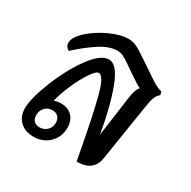

<svg xmlns="http://www.w3.org/2000/svg" viewBox="-132 -691 823 827"><g transform="rotate(30 279.0 -277.0)"><path d="M519 -420Q507 -411 500.5 -396Q494 -381 489 -349L444 -64Q433 8 350 8L341 -39Q312 -196 289.5 -283.5Q267 -371 242 -371Q229 -371 207 -338.5Q185 -306 164 -258.5Q143 -211 133 -170Q150 -176 168 -176Q202 -176 222.5 -155Q243 -134 243 -98Q243 -53 212.5 -22.5Q182 8 134 8Q92 8 67 -16.5Q42 -41 42 -81Q42 -128 77 -217Q112 -306 161 -374.5Q210 -443 252 -443Q293 -443 325.5 -355.5Q358 -268 379 -143L407 -345Q410 -366 414.5 -379Q419 -392 427 -402Q412 -409 384 -428L327 -467Q305 -482 292.5 -488Q280 -494 264 -494Q225 -494 179 -464.5Q133 -435 82 -388Q63 -399 63 -418Q63 -446 100 -480Q137 -514 189 -538Q241 -562 280 -562Q300 -562 316.5 -555Q333 -548 358 -531L461 -462Q478 -451 489 -445.5Q500 -440 515 -436ZM150 -132Q128 -132 113.5 -117Q99 -102 99 -79Q99 -61 109 -50.5Q119 -40 137 -40Q159 -40 174 -54.5Q189 -69 189 -92Q189 -110 178.5 -121Q168 -132 150 -132Z"/></g></svg>

Font: Thasadith
Style: Bold Italic
Weight: 700
Italic angle: -9°
Designer: Cadson Demak Co.,Ltd.
Foundry: Cadson Demak Co.,Ltd.
Version: Version 1.000; ttfautohint (v1.6)